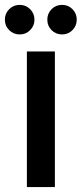

<svg xmlns="http://www.w3.org/2000/svg" viewBox="-34 -760 332 780"><path d="M-14.2 -680.2Q-14.2 -705.1 3.4 -722.7Q21 -740.2 45.9 -740.2Q70.8 -740.2 88.4 -722.7Q106 -705.1 106 -680.2Q106 -655.3 88.6 -637.7Q71.3 -620.1 45.9 -620.1Q21 -620.1 3.4 -637.5Q-14.2 -654.8 -14.2 -680.2ZM75.2 0V-550.8H189V0ZM158.2 -680.2Q158.2 -705.1 175.5 -722.7Q192.9 -740.2 218.3 -740.2Q243.2 -740.2 260.5 -722.7Q277.8 -705.1 277.8 -680.2Q277.8 -655.3 260.5 -637.7Q243.2 -620.1 218.3 -620.1Q192.9 -620.1 175.5 -637.5Q158.2 -654.8 158.2 -680.2Z"/></svg>

Font: Poppins Medium
Style: Regular
Weight: 500
Designer: Ninad Kale (Devanagari), Jonny Pinhorn (Latin)
Foundry: Indian Type Foundry
Version: 4.004